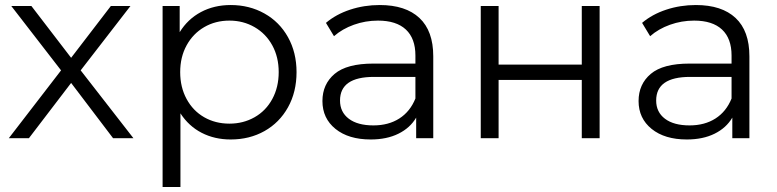

<svg xmlns="http://www.w3.org/2000/svg" viewBox="-20 -550 3090 764"><path d="M430 0 263 -220 95 0H15L223 -270L25 -526H105L263 -320L421 -526H499L301 -270L511 0Z M1160 -263Q1160 -184 1126 -123Q1092 -62 1032.5 -28.5Q973 5 898 5Q834 5 782.5 -21.5Q731 -48 698 -99V194H627V-526H695V-422Q727 -474 779.5 -502Q832 -530 898 -530Q972 -530 1032 -496.5Q1092 -463 1126 -402Q1160 -341 1160 -263ZM893 -468Q837 -468 792.5 -442Q748 -416 722.5 -369.5Q697 -323 697 -263Q697 -203 722.5 -156Q748 -109 792.5 -83.5Q837 -58 893 -58Q948 -58 993 -83.5Q1038 -109 1063.5 -156Q1089 -203 1089 -263Q1089 -323 1063.5 -369.5Q1038 -416 993 -442Q948 -468 893 -468Z M1704 -326V0H1636V-82Q1612 -41 1565.5 -18Q1519 5 1455 5Q1367 5 1315 -37Q1263 -79 1263 -148Q1263 -215 1311.5 -256Q1360 -297 1466 -297H1633V-329Q1633 -397 1595 -432.5Q1557 -468 1484 -468Q1434 -468 1388 -451.5Q1342 -435 1309 -406L1277 -459Q1317 -493 1373 -511.5Q1429 -530 1491 -530Q1594 -530 1649 -478.5Q1704 -427 1704 -326ZM1633 -158V-244H1468Q1333 -244 1333 -150Q1333 -104 1368 -77.5Q1403 -51 1466 -51Q1526 -51 1569 -78.5Q1612 -106 1633 -158Z M1893 -526H1964V-293H2295V-526H2366V0H2295V-232H1964V0H1893Z M2962 -326V0H2894V-82Q2870 -41 2823.5 -18Q2777 5 2713 5Q2625 5 2573 -37Q2521 -79 2521 -148Q2521 -215 2569.5 -256Q2618 -297 2724 -297H2891V-329Q2891 -397 2853 -432.5Q2815 -468 2742 -468Q2692 -468 2646 -451.5Q2600 -435 2567 -406L2535 -459Q2575 -493 2631 -511.5Q2687 -530 2749 -530Q2852 -530 2907 -478.5Q2962 -427 2962 -326ZM2891 -158V-244H2726Q2591 -244 2591 -150Q2591 -104 2626 -77.5Q2661 -51 2724 -51Q2784 -51 2827 -78.5Q2870 -106 2891 -158Z"/></svg>

Font: APTA Sans Regular
Style: Regular
Weight: 400
Version: Version 7.200